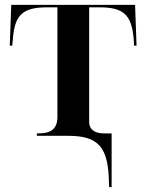

<svg xmlns="http://www.w3.org/2000/svg" viewBox="-20 -556 599 786"><path d="M426 192 427 210H437V-10H404C372 -10 345 -23 345 -58V-526H387C485 -526 518 -496 527 -400L529 -369H539L533 -536H26L20 -369H30L33 -400C41 -496 74 -526 173 -526H215V-77C215 -22 180 -10 139 -10H131V0H259C383 0 424 46 426 192Z"/></svg>

Font: Noto Serif Display SemiBold
Style: Regular
Weight: 600
Designer: Monotype Design Team
Foundry: Monotype Imaging Inc.
Version: Version 2.009